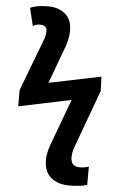

<svg xmlns="http://www.w3.org/2000/svg" viewBox="-65 -811 680 1095"><g transform="rotate(5 275.5 -263.5)"><path d="M373 78.1Q373 131.8 424.8 131.8Q451.2 131.8 476.1 123V228Q437.5 240.2 373 240.2Q308.6 240.2 268.8 206.8Q229 173.3 229 106.9Q229 68.4 245.1 22.9L345.2 -247.1L44.9 -184.1V-277.8L154.8 -566.9Q168 -598.6 168 -628.9Q168 -659.2 126 -659.2Q106.9 -659.2 87.9 -647.9L63 -750Q101.6 -767.1 164.6 -767.1Q227.5 -767.1 264.6 -734.4Q301.8 -701.7 301.8 -640.1Q301.8 -598.6 285.2 -549.8L205.1 -333L502.9 -394L505.9 -312L386.2 15.1Q373 49.8 373 78.1Z"/></g></svg>

Font: NotoSans-Bold
Style: Bold
Weight: 700
Designer: Monotype Design team
Foundry: Monotype Imaging Inc.
Version: Version 1.04